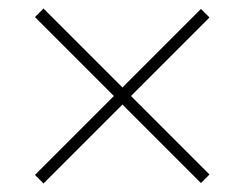

<svg xmlns="http://www.w3.org/2000/svg" viewBox="-20 -559 573 450"><path d="M451 -130 267 -314 82 -129 62 -149 247 -334 62 -519 82 -539 267 -354 451 -538 471 -518 287 -334 471 -150Z"/></svg>

Font: Source Serif 4 SmText ExtraLight
Style: Regular
Weight: 200
Designer: Frank Grießhammer
Foundry: Adobe
Version: Version 4.005;hotconv 1.1.0;makeotfexe 2.6.0